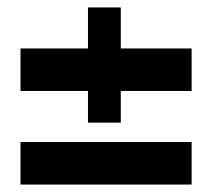

<svg xmlns="http://www.w3.org/2000/svg" viewBox="-20 -495 569 515"><path d="M35 -114H494V0H35ZM35 -365H216V-475H304V-365H494V-251H304V-166H216V-251H35Z"/></svg>

Font: Genos Thin Black
Style: Regular
Weight: 900
Version: Version 1.010